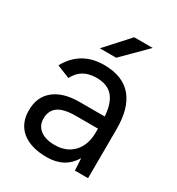

<svg xmlns="http://www.w3.org/2000/svg" viewBox="-171 -807 852 926"><g transform="rotate(30 255.0 -344.0)"><path d="M375 -67Q328 12 228 12Q139 12 90 -28Q41 -68 41 -141Q41 -216 91.5 -257Q142 -298 233 -298H373Q368 -370 337.5 -405Q307 -440 247 -440Q205 -440 176 -423.5Q147 -407 128 -371L56 -400Q118 -512 247 -512Q351 -512 402.5 -451Q454 -390 453 -271L452 0H379ZM232 -58Q297 -58 335.5 -99Q374 -140 374 -211V-231H251Q183 -231 152.5 -208.5Q122 -186 122 -142Q122 -103 151 -80.5Q180 -58 232 -58ZM305 -700H408L279 -571H188Z"/></g></svg>

Font: Oak Sans
Style: Regular
Weight: 400
Designer: Erik Kennedy, Walven
Foundry: Erik Kennedy, Walven
Version: Version 1.000